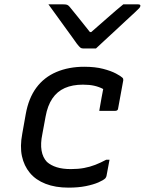

<svg xmlns="http://www.w3.org/2000/svg" viewBox="-20 -849 664 880"><path d="M420 -627Q405 -627 390 -627Q375 -627 360 -627Q353 -627 348 -631Q343 -635 332 -649Q326 -658 311 -678.5Q296 -699 276.5 -726Q257 -753 237.5 -780Q218 -807 202 -829Q221 -829 237 -829Q253 -829 271 -829Q282 -829 287.5 -827Q293 -825 299 -818Q310 -805 338 -770Q366 -735 409 -681L369 -702H422L373 -680Q434 -733 473.5 -768Q513 -803 545 -829H614Q618 -829 620 -828Q622 -827 623 -825Q624 -823 623 -820Q622 -816 618 -811.5Q614 -807 598 -792Q583 -779 559 -756Q535 -733 507.5 -708Q480 -683 456.5 -661Q433 -639 420 -627ZM366 -543Q416 -543 452.5 -533.5Q489 -524 511.5 -512Q534 -500 541 -493Q544 -490 544.5 -487.5Q545 -485 545 -481L521 -350Q521 -348 519 -345.5Q517 -343 514.5 -342Q512 -341 509 -341Q490 -341 471.5 -341Q453 -341 435 -341L437 -353Q441 -376 445 -398.5Q449 -421 453 -441Q434 -451 412 -456Q390 -461 360 -461Q312 -461 277 -445.5Q242 -430 220 -397.5Q198 -365 189 -315L174 -234Q165 -191 170.5 -159Q176 -127 195 -107Q213 -91 240 -82.5Q267 -74 305 -74Q338 -74 365 -79Q392 -84 416.5 -93.5Q441 -103 467 -117H482Q479 -98 475 -79.5Q471 -61 468 -42Q467 -39 466 -37Q465 -35 463 -32Q454 -23 431 -13Q408 -3 373.5 4Q339 11 294 11Q234 11 189 -6.5Q144 -24 117 -56.5Q90 -89 80.5 -133.5Q71 -178 82 -236L98 -326Q111 -399 146.5 -447Q182 -495 238.5 -519Q295 -543 366 -543Z"/></svg>

Font: Rec Mono Linear
Style: Italic
Weight: 400
Italic angle: -10°
Monospace: yes
Version: Version 1.085; ttfautohint (v1.8.4.7-5d5b)